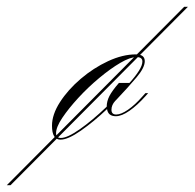

<svg xmlns="http://www.w3.org/2000/svg" viewBox="-196 -404 573 565"><path d="M-18 7Q-43 7 -43 -34Q-43 -67 -19.5 -103.5Q4 -140 41.5 -172Q79 -204 122 -224Q165 -244 204 -244Q230 -244 230 -224Q230 -205 206 -176.5Q182 -148 146 -110Q144 -108 143 -107Q132 -95 132 -81Q132 -67 146 -67Q160 -67 180.5 -81Q201 -95 223 -120L232 -130H240L233 -122Q208 -94 185 -78Q162 -62 145 -62Q122 -62 119 -83Q80 -46 42 -19.5Q4 7 -18 7ZM-17 2Q2 2 38.5 -23.5Q75 -49 118 -90Q118 -106 126 -121.5Q134 -137 154 -160H185Q203 -180 213 -196Q223 -212 223 -223Q223 -236 206 -236Q187 -236 158 -219Q129 -202 96 -174.5Q63 -147 34.5 -116Q6 -85 -12.5 -57.5Q-31 -30 -31 -12Q-31 2 -17 2ZM-176 141 346 -384H357L-165 141Z"/></svg>

Font: Ballet 72pt
Style: Regular
Weight: 400
Designer: Maximiliano R. Sproviero
Foundry: Omnibus-Type
Version: Version 1.100; ttfautohint (v1.8.3)